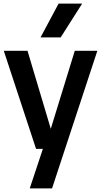

<svg xmlns="http://www.w3.org/2000/svg" viewBox="-20 -828 563 1068"><path d="M180.5 0 1 -545.5H133L262.5 -111.5L396 -545.5H521.5L269.5 220H145.5L218.5 0ZM205.5 -620 306 -808H437L317.5 -620Z"/></svg>

Font: Encode Sans SemiCondensed SemiCondensed SemiBold
Style: Regular
Weight: 600
Width: 4
Designer: Multiple Designers
Foundry: Impallari Type
Version: Version 3.000; ttfautohint (v1.8.3) -l 8 -r 50 -G 200 -x 14 